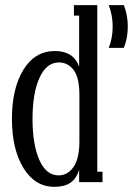

<svg xmlns="http://www.w3.org/2000/svg" viewBox="-20 -700 511 738"><path d="M189 18.1Q114.7 18.1 70.3 -54Q25.9 -126 25.9 -243.2Q25.9 -360.8 70.3 -432.4Q114.7 -503.9 190.9 -503.9Q262.7 -503.9 284.2 -443.8V-640.1H264.2V-680.2H354V-40H374V0H284.2V-47.9Q273.9 -13.2 250.7 2.4Q227.5 18.1 189 18.1ZM397.9 -680.2H456.1Q471.2 -641.6 471.2 -598.1Q471.2 -553.2 456.1 -516.1H397.9Q413.1 -553.2 413.1 -598.1Q413.1 -641.6 397.9 -680.2ZM205.1 -25.9Q240.2 -25.9 262.7 -58.3Q285.2 -90.8 285.2 -157.2V-335Q285.2 -401.4 263.2 -430.7Q241.2 -460 206.1 -460Q158.7 -460 131.8 -400.9Q105 -341.8 105 -243.2Q105 -144 131.3 -85Q157.7 -25.9 205.1 -25.9Z"/></svg>

Font: Margherita
Style: Regular
Weight: 400
Designer: James Puckett
Foundry: Dunwich Type Founders
Version: Version 1.008;hotconv 1.0.109;makeotfexe 2.5.65596